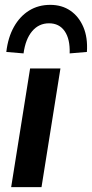

<svg xmlns="http://www.w3.org/2000/svg" viewBox="-20 -771 379 791"><path d="M26 0 104 -489H229L151 0ZM77 -551 6 -557Q13 -617 37.5 -660.5Q62 -704 100 -727.5Q138 -751 187 -751Q235 -751 270 -727Q305 -703 323.5 -659.5Q342 -616 338 -557L267 -551Q269 -610 246.5 -642.5Q224 -675 182 -675Q140 -675 112.5 -642.5Q85 -610 77 -551Z"/></svg>

Font: Nunito Sans 12pt ExtraLight
Style: Italic
Weight: 200
Italic angle: -9°
Designer: Vernon Adams
Foundry: Vernon Adams
Version: Version 3.101;gftools[0.9.27]